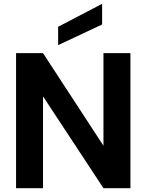

<svg xmlns="http://www.w3.org/2000/svg" viewBox="-20 -984 766 1004"><path d="M64 0ZM64 0ZM662 0H521L205 -480V0H64V-706H205L521 -222V-706H662ZM284 -748V-844L514 -964V-856Z"/></svg>

Font: Ulagadi Sans SemiBold
Style: Regular
Weight: 600
Designer: Ninad Kale (Devanagari), Jonny Pinhorn (Latin)
Foundry: Indian Type Foundry
Version: Version 3.01;March 29, 2020;FontCreator 12.0.0.2522 64-bit; 